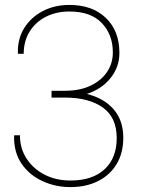

<svg xmlns="http://www.w3.org/2000/svg" viewBox="-20 -741 576 771"><path d="M263.2 10.3Q202.1 10.3 150.9 -13.7Q98.1 -37.6 66.7 -83.5Q35.2 -129.4 36.6 -194.8L37.6 -197.8H60.1Q60.1 -144.5 86.9 -104Q113.3 -63 159.2 -39.6Q205.1 -16.1 263.2 -16.1Q351.1 -16.1 399.9 -61.3Q448.7 -106.4 448.7 -186.5Q448.7 -269.5 392.8 -309.3Q336.9 -349.1 241.2 -349.1H187V-376.5H241.2Q300.8 -376.5 343.8 -397Q386.7 -417.5 409.9 -452.1Q433.1 -486.8 433.1 -530.3Q433.1 -602.1 388.9 -648.4Q344.7 -694.8 258.8 -694.8Q206.1 -694.8 164.6 -673.8Q123 -652.8 99.1 -614.5Q75.2 -576.2 75.2 -524.9H52.7L51.8 -527.8Q50.3 -585.4 77.6 -628.9Q105 -672.4 152.3 -696.8Q199.7 -721.2 258.8 -721.2Q350.6 -721.2 405 -669.2Q459.5 -617.2 459.5 -528.3Q459.5 -472.2 424.1 -427.7Q388.7 -383.3 328.6 -363.8Q397.9 -346.7 436.5 -301.8Q475.1 -256.8 475.1 -188.5Q475.1 -126.5 448.2 -82Q421.4 -37.6 373.5 -13.7Q325.7 10.3 263.2 10.3Z"/></svg>

Font: Suwannaphum Thin
Style: Regular
Weight: 100
Designer: Danh Hong
Version: Version 8.002; ttfautohint (v1.8.3)